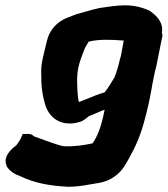

<svg xmlns="http://www.w3.org/2000/svg" viewBox="-20 -618 641 734"><path d="M5 14V15V17C17 36 34 47 56 55C110 81 165 92 240 96H241C271 96 297 92 324 87C354 81 383 82 419 56C448 36 461 9 476 -18C498 -57 517 -100 532 -156C543 -196 553 -240 561 -287L562 -294C566 -312 569 -329 572 -343L578 -367L600 -477L601 -480C601 -487 599 -491 599 -494C605 -533 578 -558 556 -574L555 -575L554 -576C486 -608 432 -598 358 -587H357L355 -586C331 -581 307 -573 277 -565H275L273 -564C259 -559 250 -555 239 -551C197 -535 168 -502 159 -460C153 -434 145 -406 140 -377C135 -347 139 -327 138 -307V-306C139 -278 144 -249 151 -224C161 -185 186 -155 230 -147H231C248 -145 262 -145 285 -152C302 -157 313 -169 320 -174C342 -182 363 -193 376 -197C378 -198 377 -197 380 -198L377 -184C369 -145 359 -112 340 -79C338 -76 336 -74 334 -70C300 -63 266 -57 224 -59C202 -62 152 -82 112 -96C105 -99 105 -106 86 -106H67L59 -88C56 -81 51 -75 42 -62C42 -62 -13 -26 5 14ZM276 -337C280 -374 293 -404 305 -435C311 -445 315 -452 319 -459H320C356 -468 401 -467 453 -463L442 -403C442 -403 440 -398 439 -394C434 -370 425 -339 417 -321C404 -299 392 -280 380 -265C358 -259 332 -248 315 -241C304 -237 293 -232 282 -228C278 -236 278 -252 276 -271C275 -291 274 -312 276 -337Z"/></svg>

Font: Vapor
Style: BlkObl
Weight: 900
Foundry: Cannot Into Space Fonts
Version: Version 0.179